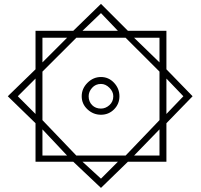

<svg xmlns="http://www.w3.org/2000/svg" viewBox="-20 -836 1020 974"><path d="M957 -347.7 824.2 -210.9V-15.6H628.9L492.2 117.2L351.6 -15.6H160.2V-210.9L19.5 -347.7L160.2 -484.4V-679.7H351.6L492.2 -816.4L628.9 -679.7H824.2V-484.4ZM195.3 -179.7V-46.9H320.3ZM320.3 -644.5H195.3V-519.5ZM789.1 -519.5V-644.5H660.2ZM789.1 -46.9V-179.7L660.2 -46.9ZM398.4 -15.6 492.2 70.3 578.1 -15.6ZM160.2 -437.5 70.3 -347.7 160.2 -257.8ZM578.1 -679.7 492.2 -769.5 398.4 -679.7ZM789.1 -472.7 617.2 -644.5H367.2L195.3 -472.7V-226.6L367.2 -46.9H617.2L789.1 -226.6ZM910.2 -347.7 824.2 -437.5V-257.8ZM585.9 -347.7Q585.9 -308.6 558.6 -281.2Q531.2 -253.9 492.2 -253.9Q453.1 -253.9 423.8 -281.2Q394.5 -308.6 394.5 -347.7Q394.5 -386.7 423.8 -416Q453.1 -445.3 492.2 -445.3Q531.2 -445.3 558.6 -416Q585.9 -386.7 585.9 -347.7ZM554.7 -347.7Q554.7 -371.1 535.2 -390.6Q515.6 -410.2 492.2 -410.2Q464.8 -410.2 447.3 -390.6Q429.7 -371.1 429.7 -347.7Q429.7 -320.3 447.3 -302.7Q464.8 -285.2 492.2 -285.2Q515.6 -285.2 535.2 -302.7Q554.7 -320.3 554.7 -347.7Z"/></svg>

Font: 和音 by 宁静之雨，公众号njzyshare
Style: Regular
Weight: 400
Designer: Steve Matteson
Foundry: Ascender Corporation
Version: Version 6.00;June 8, 2018;FontCreator 11.0.0.2388 32-bit